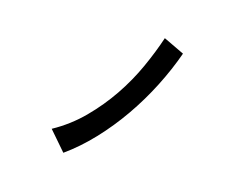

<svg xmlns="http://www.w3.org/2000/svg" viewBox="-99 -791 1198 991"><g transform="rotate(15 500.0 -295.5)"><path d="M777 -596Q745 -505 697.5 -411.5Q650 -318 590 -231.5Q530 -145 459.5 -70.5Q389 4 313 58L223 -46Q312 -95 382.5 -166Q453 -237 507.5 -317.5Q562 -398 601 -484Q640 -570 666 -649Z"/></g></svg>

Font: NanumGothicCoding
Style: Bold
Weight: 700
Monospace: yes
Designer: Kwon Bruce; Nicolas Noh; Sung-woo Choi; Go-un Cha; Soo-hyun Park;
Foundry: NHN Corporation
Version: Version 2.000;PS 1;hotconv 1.0.49;makeotf.lib2.0.14853